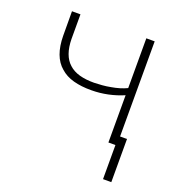

<svg xmlns="http://www.w3.org/2000/svg" viewBox="-127 -635 855 915"><g transform="rotate(20 300.0 -177.5)"><path d="M502.4 0V-528.3H460V-275.9Q442.9 -267.6 423.1 -261.7Q403.3 -255.9 382.8 -252.4Q360.8 -248 339.1 -246.3Q317.4 -244.6 298.3 -244.1Q256.3 -243.7 223.9 -252.7Q191.4 -261.7 169.9 -281.7Q148.4 -300.8 137.5 -331.3Q126.5 -361.8 126 -404.3V-528.3H83L83.5 -404.3Q84 -351.6 98.1 -313.5Q112.3 -275.4 140.1 -252Q167 -227.5 207 -216.6Q247.1 -205.6 298.3 -206.1Q339.8 -206.1 381.3 -214.8Q422.9 -223.6 460 -239.7V0ZM537.6 172.9V-45.9H495.6V172.9Z"/></g></svg>

Font: Roboto Mono ExtraLight
Style: Regular
Weight: 250
Monospace: yes
Designer: Google
Version: Version 3.000